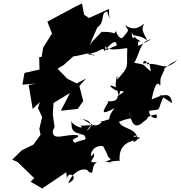

<svg xmlns="http://www.w3.org/2000/svg" viewBox="-20 -962 1034 1098"><path d="M653 -412C649 -366 586 -394 598 -375C566 -323 553 -299 635 -344C562 -248 645 -256 639 -252C597 -280 651 -285 551 -266C646 -254 619 -235 633 -269C613 -298 547 -257 554 -256C510 -219 465 -291 436 -281C483 -284 530 -250 475 -213C523 -277 495 -239 536 -208C500 -250 528 -248 440 -243C471 -218 393 -242 386 -273C396 -240 370 -204 461 -193C405 -189 418 -191 461 -190C485 -152 456 -170 408 -145C372 -175 438 -168 426 -188C355 -200 280 -150 282 -213L292 -237L282 -308L286 -373L380 -430L328 -329L424 -339L456 -384L434 -470L472 -513L419 -485L366 -511L309 -569L345 -591L400 -640C429 -639 511 -675 514 -643C542 -653 452 -647 495 -657C551 -662 570 -700 577 -670C604 -703 646 -748 647 -701C598 -689 585 -653 580 -700C598 -661 697 -690 708 -686C702 -571 725 -588 647 -504C692 -503 639 -520 650 -532C630 -443 646 -476 689 -452C642 -480 648 -447 660 -414C688 -514 658 -465 649 -518C674 -521 646 -511 641 -462C624 -475 583 -482 640 -446L690 -438ZM212 -489 144 -476 167 -339 208 -378 197 -344 221 -293 205 -225 212 -191 171 -135 104 -102 50 -49 81 -35 176 57 155 77 221 116 359 23 363 61C366 8 444 53 370 86C401 5 474 -6 485 18C527 47 494 -11 534 -34C464 -32 532 -50 515 -87C491 -31 488 -135 569 -127C613 -48 585 -77 614 -51C562 -21 552 -52 628 -27C563 -37 678 -48 664 -39C660 -97 675 -148 762 -162C784 -179 796 -170 740 -183C792 -204 706 -118 764 -162C770 -232 673 -222 661 -266C784 -313 719 -248 722 -323C727 -266 749 -212 804 -269C842 -289 798 -291 873 -308C896 -268 825 -289 834 -329C912 -338 875 -327 917 -413C886 -424 872 -431 965 -372C956 -421 940 -436 847 -393C855 -427 867 -492 888 -482C907 -454 888 -507 905 -529C922 -571 943 -597 874 -572C947 -566 894 -567 994 -619C921 -549 901 -603 827 -596C824 -575 814 -641 797 -601C832 -590 828 -637 843 -554C787 -596 824 -590 748 -603C780 -657 780 -728 844 -737C764 -696 766 -688 771 -724C803 -725 757 -730 736 -769C766 -736 722 -729 737 -790C726 -743 770 -771 816 -735C835 -730 770 -789 807 -827C787 -818 755 -777 696 -818C709 -788 730 -799 681 -747C663 -730 634 -791 646 -788C613 -750 674 -782 554 -780C576 -785 515 -741 493 -703C527 -791 556 -836 526 -800C589 -828 549 -892 593 -896C616 -826 601 -858 604 -911L489 -859L461 -878L449 -942L413 -925L251 -838L280 -764L287 -786L227 -690L218 -637L204 -635L206 -564L120 -545L108 -478L250 -489Z"/></svg>

Font: Hussar Lance
Style: ExBdObl
Weight: 700
Foundry: Cannot Into Space Fonts, PlusOne Fonts
Version: Version 2.270